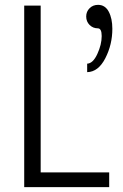

<svg xmlns="http://www.w3.org/2000/svg" viewBox="-20 -773 507 793"><path d="M340 -475V-510Q364 -511 382 -550Q400 -589 400 -624Q400 -656 384 -656Q364 -656 350 -670Q336 -684 336 -705Q336 -725 350 -739Q364 -753 385 -753Q414 -753 429 -725Q444 -697 444 -654Q444 -589 415 -532.5Q386 -476 340 -475ZM80 0V-750H148V-61H431V0Z"/></svg>

Font: Orkney Light
Style: Regular
Weight: 300
Designer: Samuel Oakes and Alfredo Marco Pradil
Foundry: Alfredo Marco Pradil
Version: 1.0; ttfautohint (v1.5)